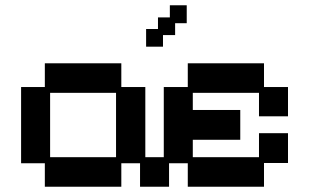

<svg xmlns="http://www.w3.org/2000/svg" viewBox="-20 -696 1173 728"><path d="M150 12V-77H60V-366H150V-456H440V-366H531V-100H601V-366H692V-456H981V-366H1072V-255H962V-344H711V-279H891V-166H711V-100H962V-191H1072V-78H981V12H692V-77H621V12H511V-77H440V12ZM170 -100H420V-344H170ZM534 -519V-586H579V-630H624V-676H688V-608H644V-563H598V-519Z"/></svg>

Font: Pixelify Sans Medium
Style: Regular
Weight: 500
Designer: Stefie Justprince
Foundry: Typecalism Foundryline
Version: Version 1.000;February 13, 2025;FontCreator 15.0.0.3015 64-b